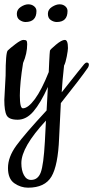

<svg xmlns="http://www.w3.org/2000/svg" viewBox="-20 -550 432 890"><path d="M0 -87 6 -199Q6 -306 16 -316Q26 -326 51.5 -345.5Q77 -365 88.5 -365Q100 -365 103 -361Q106 -357 106 -345Q106 -302 87 -258Q72 -166 72 -107Q72 -48 86 -48Q110 -48 141.5 -90.5Q173 -133 206 -216Q207 -238 208 -262.5Q209 -287 210 -298.5Q211 -310 211.5 -315Q212 -320 239 -342.5Q266 -365 280.5 -365Q295 -365 295 -327Q295 -317 289.5 -288Q284 -259 277 -246Q269 -175 266 -122Q364 -246 370.5 -253Q377 -260 382 -260Q392 -260 392 -250Q392 -244 388 -237Q356 -190 262 -72Q256 47 254 90Q249 217 218.5 268.5Q188 320 110 320Q76 320 46.5 299.5Q17 279 17 228.5Q17 178 55.5 125Q94 72 196 -38L202 -147Q168 -72 135 -33.5Q102 5 62 5Q22 5 11 -15Q0 -35 0 -87ZM193 9Q79 132 79 206Q79 240 91 262Q103 284 124 284Q156 284 169 249Q182 214 188 107ZM149 -499Q149 -448 98 -448Q85 -448 71.5 -457Q58 -466 58 -486Q58 -506 76.5 -518Q95 -530 111 -530Q127 -530 138 -521Q149 -512 149 -499ZM293 -499Q293 -448 243 -448Q229 -448 215.5 -457Q202 -466 202 -486Q202 -506 221 -518Q240 -530 256 -530Q272 -530 282.5 -521Q293 -512 293 -499Z"/></svg>

Font: Cookie
Style: Regular
Weight: 400
Designer: Ania Kruk
Foundry: Ania Kruk
Version: Version 1.004